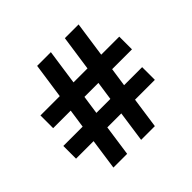

<svg xmlns="http://www.w3.org/2000/svg" viewBox="-169 -884 1068 1068"><g transform="rotate(-45 365.0 -350.0)"><path d="M370 0 396 -182H286L260 0H152L178 -182H40V-282H192L208 -392H70V-492H222L252 -700H360L330 -492H440L470 -700H578L548 -492H690V-392H534L518 -282H660V-182H504L478 0ZM426 -392H316L300 -282H410Z"/></g></svg>

Font: Fivo Sans
Style: Regular
Weight: 700
Designer: Alexander Slobzheninov
Foundry: Alexander Slobzheninov
Version: 1.0